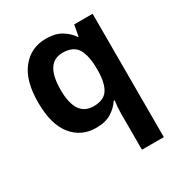

<svg xmlns="http://www.w3.org/2000/svg" viewBox="-184 -686 997 1057"><g transform="rotate(-30 315.0 -157.0)"><path d="M412 240H551V-544H434L421 -474H417Q394 -508 356 -531Q318 -554 258 -554Q164 -554 105.5 -482Q47 -410 47 -271Q47 -132 104 -61Q161 10 255 10Q315 10 352.5 -13.5Q390 -37 412 -71H418Q412 -32 412 11ZM302 -100Q189 -100 189 -269Q189 -441 300 -441Q368 -441 394 -397Q420 -353 420 -270V-252Q418 -176 392 -138Q366 -100 302 -100Z"/></g></svg>

Font: Noto Sans UI
Style: Bold
Weight: 700
Designer: Monotype Design Team
Foundry: Monotype Imaging Inc.
Version: Version 1.901